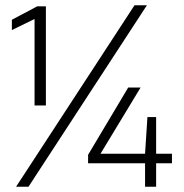

<svg xmlns="http://www.w3.org/2000/svg" viewBox="-20 -708 698 728"><path d="M111 -308V-636L25 -594V-633L121 -684H154V-308ZM41 0 490 -688H537L88 0ZM530 0V-89H314V-121L466 -376H513L361 -125H530L539 -264H572V-125H632V-89H572V0Z"/></svg>

Font: Saira ExtraLight
Style: Regular
Weight: 200
Designer: Hector Gatti with collaboration of the Omnibus-Type team
Foundry: Omnibus-Type
Version: Version 1.100; ttfautohint (v1.8.3)